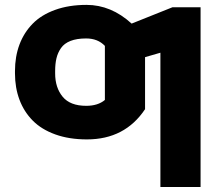

<svg xmlns="http://www.w3.org/2000/svg" viewBox="-20 -558 906 782"><path d="M41 -259.3V-268.6Q41 -327.6 59.3 -376.5Q77.6 -425.3 113 -461.4Q148.4 -497.6 204.6 -517.8Q260.7 -538.1 332.5 -538.1Q432.6 -538.1 516.1 -461.9L682.1 -528.3H796.9V203.6H633.3V-343.3L570.8 -325.2V-113.3Q488.8 9.8 334 9.8Q261.7 9.8 205.3 -10.5Q148.9 -30.8 113.3 -66.9Q77.6 -103 59.3 -151.9Q41 -200.7 41 -259.3ZM204.6 -268.6V-259.3Q204.6 -201.2 235.1 -164.1Q265.6 -127 331.1 -127Q378.9 -127 407.2 -150.9V-371.1Q378.4 -401.4 330.6 -401.4Q293 -401.4 267.3 -391.4Q241.7 -381.3 228.5 -362.3Q215.3 -343.3 210 -320.8Q204.6 -298.3 204.6 -268.6Z"/></svg>

Font: Bert Sans Black
Style: Regular
Weight: 900
Designer: Christian Robertson, Adam Twardoch, & Cristiano Sobral
Foundry: Google
Version: Version 12.135;January 10, 2020;FontCreator 12.0.0.2547 64-b